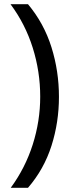

<svg xmlns="http://www.w3.org/2000/svg" viewBox="-20 -734 340 912"><path d="M260 -274Q260 -153 224.5 -41.5Q189 70 113 158H31Q100 64 135.5 -47.5Q171 -159 171 -275Q171 -394 135.5 -507Q100 -620 30 -714H113Q189 -623 224.5 -509.5Q260 -396 260 -274Z"/></svg>

Font: Noto Serif Ottoman Siyaq
Style: Regular
Weight: 400
Designer: Sérgio Martins
Version: Version 1.005; ttfautohint (v1.8.4.7-5d5b)